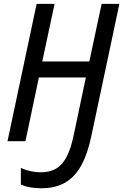

<svg xmlns="http://www.w3.org/2000/svg" viewBox="-20 -734 641 998"><path d="M194.3 244.6Q162.1 244.6 135.7 239.7Q109.4 234.9 88.4 225.6V138.7Q102.5 145.5 119.6 150.6Q136.7 155.8 155.3 158.7Q173.8 161.6 191.9 161.6Q240.7 161.6 273.7 141.1Q306.6 120.6 328.1 77.6Q349.6 34.7 363.3 -32.7L426.3 -331.5H182.1L112.3 0H19L170.4 -713.9H263.7L199.7 -414.6H444.3L508.3 -713.9H600.6L454.6 -25.9Q435.5 65.9 402.3 126Q369.1 186 318.4 215.3Q267.6 244.6 194.3 244.6Z"/></svg>

Font: Open Sans SemiCondensed Medium
Style: Italic
Weight: 500
Width: 4
Italic angle: -12°
Designer: Monotype Design Team
Foundry: Monotype Imaging Inc.
Version: Version 3.000